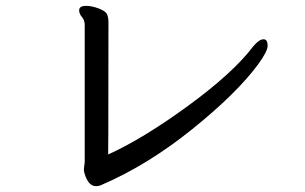

<svg xmlns="http://www.w3.org/2000/svg" viewBox="-20 -651 1040 655"><path d="M307 -16Q283 -16 270 -54Q266 -66 266 -73L269 -98V-566Q269 -582 259.5 -593Q250 -604 250 -616Q250 -631 274 -631Q293 -631 317 -622Q341 -613 345.5 -601.5Q350 -590 350 -575Q350 -253 349.5 -201Q349 -149 349 -124Q470 -179 623 -291Q776 -403 844 -493Q864 -517 879 -517Q893 -517 893 -495Q893 -476 861 -432Q788 -333 636 -210.5Q484 -88 326 -20Q318 -16 307 -16Z"/></svg>

Font: ToneOZ-Pinyin-WenKai-Medium
Style: Medium
Weight: 700
Designer: Fontworks Inc.
Foundry: ToneOZ
Version: Version 0.240331